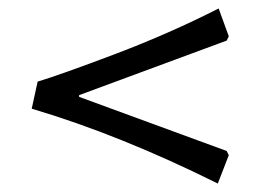

<svg xmlns="http://www.w3.org/2000/svg" viewBox="-20 -479 616 454"><path d="M495 -45Q264 -160 55 -222L69 -286Q125 -303 253 -351.5Q381 -400 497 -459L521 -393L516 -383L167 -254V-250L516 -122L521 -112Z"/></svg>

Font: Almendra
Style: Bold
Weight: 700
Designer: Ana Sanfelippo
Foundry: Ana Sanfelippo
Version: Version 1.004